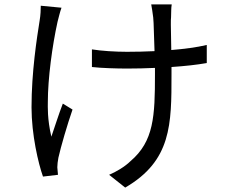

<svg xmlns="http://www.w3.org/2000/svg" viewBox="-20 -797 1040 871"><path d="M918 -593C871 -582 817 -575 757 -570C756 -634 755 -670 755 -685C755 -700 755 -712 756 -719C757 -742 756 -760 759 -777H666C669 -762 672 -741 675 -718C678 -693 678 -629 681 -565C639 -563 597 -562 556 -562C503 -562 440 -566 397 -573V-493C440 -488 510 -486 557 -486C599 -486 641 -487 683 -489V-460C683 -270 678 -156 572 -66C547 -41 506 -17 475 -4L548 54C758 -68 758 -233 758 -459V-493C818 -497 873 -503 918 -511ZM165 -771C165 -754 164 -728 160 -705C147 -623 123 -470 123 -310C123 -186 154 -55 175 4L243 -4L240 -38C240 -51 242 -65 245 -82C256 -131 285 -231 309 -300L265 -327C246 -278 228 -220 213 -177C194 -258 197 -315 197 -334C197 -441 217 -589 241 -698C246 -717 252 -743 259 -762Z"/></svg>

Font: Spoqa Han Sans Neo Regular
Style: Regular
Weight: 400
Designer: [Spoqa Han Sans Neo] Dong-huui Kim  Younghwa Kang  Yujin Lee  [Noto Sans] Ryoko NISHIZUKA  (kana & ideographs); Paul D. 
Foundry: Spoqa (http://www.spoqa-han-sans.com)
Version: Version 1.000